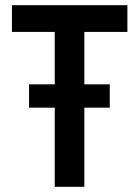

<svg xmlns="http://www.w3.org/2000/svg" viewBox="-20 -720 537 740"><path d="M191 0H305V-305H403V-395H305V-597H471V-700H26V-597H191V-395H92V-305H191Z"/></svg>

Font: Finlandica Medium
Style: Regular
Weight: 500
Designer: Niklas Ekholm, Juho Hiilivirta, Jaakko Suomalainen
Foundry: Helsinki Type Studio
Version: Version 2.000;Glyphs 3.2 (3202)